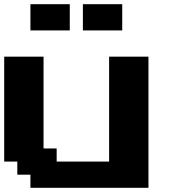

<svg xmlns="http://www.w3.org/2000/svg" viewBox="-20 -895 852 915"><path d="M125 0H687.5V-625H500V-125H250V-187.5H187.5V-625H0V-125H62.5V-62.5H125ZM375 -750H562.5V-875H375ZM125 -750H312.5V-875H125Z"/></svg>

Font: Faithful 32x
Style: Semibold
Weight: 400
Foundry: Faithful Resource Pack
Version: Version 1.0; January 27, 2023